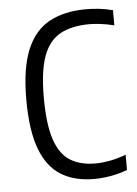

<svg xmlns="http://www.w3.org/2000/svg" viewBox="-45 -586 451 632"><g transform="rotate(-5 180.0 -270.5)"><path d="M240.5 9.5Q176.5 9.5 132 -17.8Q87.5 -45 64.2 -106.5Q41 -168 41 -270.5Q41 -373.5 66.5 -434.8Q92 -496 141.8 -522.8Q191.5 -549.5 263 -549.5Q283.5 -549.5 306.2 -547Q329 -544.5 351 -538.5V-488.5Q327.5 -494.5 305.8 -497Q284 -499.5 269.5 -499.5Q212 -499.5 174 -479.2Q136 -459 117.5 -409.8Q99 -360.5 99 -272.5Q99 -183.5 116 -133Q133 -82.5 166.5 -61.8Q200 -41 250 -41Q271 -41 296 -45.5Q321 -50 351 -61V-10.5Q322 0 294.5 4.8Q267 9.5 240.5 9.5Z"/></g></svg>

Font: Encode Sans Condensed Light
Style: Regular
Weight: 300
Width: 3
Designer: Multiple Designers
Foundry: Impallari Type
Version: Version 3.000; ttfautohint (v1.8.3) -l 8 -r 50 -G 200 -x 14 